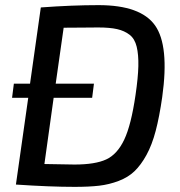

<svg xmlns="http://www.w3.org/2000/svg" viewBox="-20 -719 703 748"><path d="M97 -393 139 -690Q261 -699 364 -699Q528 -699 584 -620Q640 -541 612 -341Q601 -264 586.5 -209Q572 -154 550.5 -115Q529 -76 504 -52Q479 -28 442 -14Q405 0 366 4.5Q327 9 271 9Q175 9 42 0L90 -338H27L34 -393ZM189 -338 153 -80Q239 -78 270 -78Q351 -78 394 -98Q437 -118 464 -175Q491 -232 508 -349Q518 -417 519 -461.5Q520 -506 512.5 -537Q505 -568 485 -583.5Q465 -599 436.5 -605.5Q408 -612 362 -612Q350 -612 302 -611.5Q254 -611 228 -611L197 -393H346L339 -338Z"/></svg>

Font: Exo 2.0 Medium
Style: Italic
Weight: 500
Italic angle: -8°
Designer: Natanael Gama
Version: Version 1.001;PS 001.001;hotconv 1.0.70;makeotf.lib2.5.58329